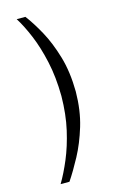

<svg xmlns="http://www.w3.org/2000/svg" viewBox="-132 -788 617 990"><g transform="rotate(-15 176.0 -293.0)"><path d="M62.8 147.1Q91.6 98.8 118.9 34Q146.2 -30.7 164.8 -112Q183.3 -193.3 184.3 -291Q183.3 -392.4 164.9 -475.5Q146.6 -558.7 119.6 -623.3Q92.6 -688 64.2 -733.1H110.6Q143.4 -689.9 177.7 -627.4Q212 -564.8 236.4 -482.1Q260.9 -399.4 261.9 -293.8Q260.9 -193.2 236.1 -111.2Q211.2 -29.2 176.5 35.3Q141.8 99.8 110 147.1Z"/></g></svg>

Font: Panamera Thin
Style: Regular
Weight: 100
Designer: Bastien Sozeau
Foundry: NBR — Bastien Sozeau
Version: Version 3.003;gftools[0.9.33]